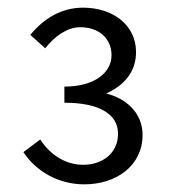

<svg xmlns="http://www.w3.org/2000/svg" viewBox="-20 -911 448 501"><path d="M200 -430C284 -430 352 -479 352 -559C352 -618 307 -655 257 -667C302 -687 335 -722 335 -775C335 -847 273 -891 197 -891C139 -891 94 -862 59 -820L98 -785C123 -817 156 -840 189 -840C239 -840 271 -810 271 -767C271 -721 226 -685 148 -685V-643C236 -643 288 -615 288 -562C288 -511 247 -481 197 -481C151 -481 111 -507 85 -547L41 -514C73 -466 130 -430 200 -430Z"/></svg>

Font: Noto Sans CJK SC DemiLight
Style: Regular
Weight: 350
Designer: Ryoko NISHIZUKA 西塚涼子 (kana, bopomofo & ideographs); Paul D. Hunt (Latin, Greek & Cyrillic); Sandoll Communications 산돌커뮤니
Foundry: Adobe
Version: Version 2.004;hotconv 1.0.118;makeotfexe 2.5.65603